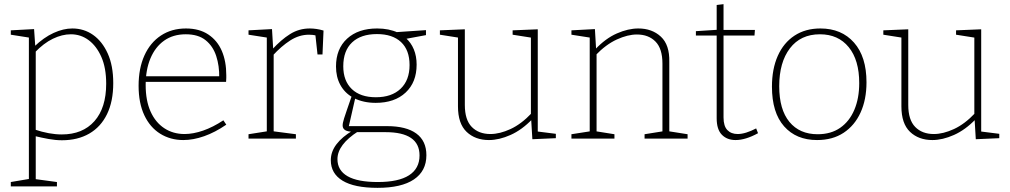

<svg xmlns="http://www.w3.org/2000/svg" viewBox="-20 -667 4860 924"><path d="M32 230V209L127 193L119 203V-494L127 -485L32 -500V-521L144 -527L150 -440L145 -443Q191 -487 238 -508.5Q285 -530 328 -530Q384 -530 428 -499Q472 -468 498.5 -409.5Q525 -351 525 -267Q525 -179 495 -117.5Q465 -56 409.5 -24Q354 8 278 8Q248 8 214.5 2Q181 -4 144 -13L152 -21V203L143 194L254 209V230ZM277 -20Q378 -20 434.5 -84Q491 -148 491 -264Q491 -340 468 -392.5Q445 -445 407 -473.5Q369 -502 321 -502Q279 -502 234.5 -480.5Q190 -459 147 -414L152 -429V-33L146 -44Q217 -20 277 -20Z M862 7Q800 7 751 -23.5Q702 -54 674.5 -112.5Q647 -171 647 -254Q647 -338 675 -400Q703 -462 754.5 -496Q806 -530 875 -530Q939 -530 982.5 -501Q1026 -472 1047.5 -422Q1069 -372 1069 -305Q1069 -299 1069 -292Q1069 -285 1068 -273H667V-300H1044L1035 -294Q1036 -350 1020.5 -397.5Q1005 -445 969.5 -473.5Q934 -502 874 -502Q813 -502 770 -471.5Q727 -441 704 -386Q681 -331 681 -258Q681 -183 704.5 -130.5Q728 -78 770.5 -50Q813 -22 868 -22Q910 -22 957.5 -38.5Q1005 -55 1055 -88L1069 -67Q1015 -30 962.5 -11.5Q910 7 862 7Z M1176 0V-21L1271 -36L1264 -27V-495L1272 -485L1176 -500V-521L1289 -527L1295 -426L1290 -429Q1333 -476 1376 -503Q1419 -530 1471 -530Q1503 -530 1537 -520L1532 -405H1508L1497 -506L1503 -496Q1494 -498 1485 -499Q1476 -500 1467 -500Q1420 -500 1377 -472.5Q1334 -445 1292 -399L1297 -413V-27L1289 -36L1404 -21V0Z M1797 237Q1685 237 1628.5 202.5Q1572 168 1572 104Q1572 63 1599.5 27Q1627 -9 1678 -39L1680 -33Q1654 -33 1641.5 -40.5Q1629 -48 1629 -63Q1629 -70 1630.5 -77Q1632 -84 1636 -97.5Q1640 -111 1649 -136.5Q1658 -162 1673 -206L1676 -199Q1638 -221 1617.5 -259Q1597 -297 1597 -347Q1597 -432 1650.5 -481Q1704 -530 1795 -530Q1852 -530 1895 -510L1882 -512L2030 -522V-498L1928 -479L1933 -484Q1958 -462 1971.5 -429.5Q1985 -397 1985 -356Q1985 -271 1932 -221.5Q1879 -172 1788 -172Q1729 -172 1683 -195L1691 -201L1657 -52L1650 -60H1842Q1935 -60 1983.5 -24.5Q2032 11 2032 80Q2032 156 1972 196.5Q1912 237 1797 237ZM1798 209Q1898 209 1948.5 176.5Q1999 144 1999 81Q1999 25 1958 -3Q1917 -31 1836 -31H1689L1704 -35Q1604 29 1604 99Q1604 153 1652.5 181Q1701 209 1798 209ZM1789 -199Q1865 -199 1908 -240Q1951 -281 1951 -354Q1951 -426 1910 -464.5Q1869 -503 1794 -503Q1717 -503 1674.5 -463Q1632 -423 1632 -348Q1632 -278 1673 -238.5Q1714 -199 1789 -199Z M2333 7Q2267 7 2225.5 -32.5Q2184 -72 2184 -155V-494L2192 -485L2097 -500V-521L2217 -526V-162Q2217 -90 2250.5 -56Q2284 -22 2340 -22Q2385 -22 2437 -46Q2489 -70 2539 -123L2535 -110V-495L2542 -485L2447 -500V-521L2568 -526V-29L2560 -35L2655 -23V-2L2542 3L2536 -97L2542 -94Q2492 -42 2437 -17.5Q2382 7 2333 7Z M2730 0V-21L2826 -36L2818 -27V-494L2826 -485L2730 -500V-521L2843 -527L2849 -426L2844 -429Q2894 -482 2948.5 -506Q3003 -530 3052 -530Q3118 -530 3160.5 -490.5Q3203 -451 3201 -369V-27L3194 -36L3289 -21V0H3082V-21L3176 -36L3168 -27V-361Q3168 -433 3134.5 -467Q3101 -501 3045 -501Q3001 -501 2948.5 -477Q2896 -453 2846 -401L2851 -413V-27L2843 -36L2937 -21V0Z M3520 7Q3479 7 3454 -18.5Q3429 -44 3429 -98V-505L3437 -496H3329V-517L3437 -524L3429 -515V-643L3462 -647V-515L3454 -523H3613L3611 -496H3454L3462 -505V-102Q3462 -60 3480.5 -41Q3499 -22 3530 -22Q3549 -22 3571.5 -29Q3594 -36 3619 -49L3628 -26Q3568 7 3520 7Z M3928 -530Q4030 -530 4090 -462Q4150 -394 4150 -271Q4150 -188 4121.5 -125.5Q4093 -63 4040 -28Q3987 7 3912 7Q3812 7 3753.5 -59Q3695 -125 3695 -250Q3695 -335 3723 -398Q3751 -461 3803.5 -495.5Q3856 -530 3928 -530ZM3926 -502Q3833 -502 3781.5 -434.5Q3730 -367 3730 -252Q3730 -140 3779 -80.5Q3828 -21 3915 -21Q3979 -21 4023.5 -52Q4068 -83 4091.5 -138.5Q4115 -194 4115 -267Q4115 -378 4064.5 -440Q4014 -502 3926 -502Z M4467 7Q4401 7 4359.5 -32.5Q4318 -72 4318 -155V-494L4326 -485L4231 -500V-521L4351 -526V-162Q4351 -90 4384.5 -56Q4418 -22 4474 -22Q4519 -22 4571 -46Q4623 -70 4673 -123L4669 -110V-495L4676 -485L4581 -500V-521L4702 -526V-29L4694 -35L4789 -23V-2L4676 3L4670 -97L4676 -94Q4626 -42 4571 -17.5Q4516 7 4467 7Z"/></svg>

Font: Bitter Thin ExtraLight
Style: Regular
Weight: 250
Version: Version 2.002